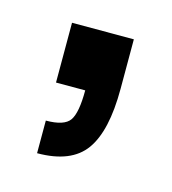

<svg xmlns="http://www.w3.org/2000/svg" viewBox="-47 -129 244 273"><g transform="rotate(15 75.0 8.0)"><path d="M29 104V56Q56 56 64 44.5Q72 33 72 0H29V-88H120V-15Q120 47 99.5 75.5Q79 104 29 104Z"/></g></svg>

Font: Rokkitt SemiBold Medium
Style: Regular
Weight: 500
Version: Version 3.103